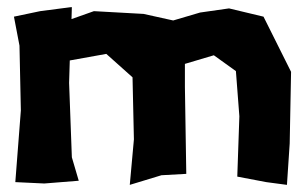

<svg xmlns="http://www.w3.org/2000/svg" viewBox="-20 -516 868 544"><path d="M19.5 -468.8 35.2 -386.7 39.1 -203.1 23.4 0 105.5 3.9 203.1 -3.9 183.6 -70.3 175.8 -281.2 177.7 -344.7 281.2 -363.3 355.5 -296.9 359.4 -121.1 347.7 7.8 437.5 -19.5 507.8 -23.4 503.9 -269.5V-335L585.9 -359.4L648.4 -314.5L658.2 -186.5L652.3 -15.6L734.4 0L793 7.8L800.8 -109.4L804.7 -312.5L726.6 -468.8L628.9 -492.2L546.9 -480.5L470.7 -458L386.7 -476.6L246.1 -484.4L182.6 -461.9L183.6 -496.1L93.8 -484.4Z"/></svg>

Font: MaokenAssortedSans-TC
Style: Regular
Weight: 500
Version: Version 0.83